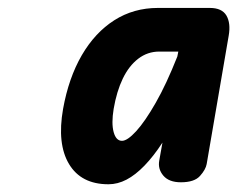

<svg xmlns="http://www.w3.org/2000/svg" viewBox="-20 -1059 598 484"><path d="M253.5 -594.5Q184.5 -594.5 154 -645.5Q123.5 -696.5 139 -784.5Q153 -862.5 186.2 -919.8Q219.5 -977 268.2 -1008Q317 -1039 378 -1039H509Q539.5 -1039 550.8 -1019.8Q562 -1000.5 556.5 -969L501 -645.5Q498.5 -631.5 484.2 -615.5Q470 -599.5 436 -599.5Q406 -599.5 391.8 -616.2Q377.5 -633 381.5 -654.5L389.5 -699.5Q367 -665 344.2 -641.5Q321.5 -618 299 -606.2Q276.5 -594.5 253.5 -594.5ZM287.5 -704Q301 -704 323.2 -728.2Q345.5 -752.5 372.5 -799.8Q399.5 -847 427 -916.5L429.5 -929H381.5Q352 -929 328.5 -911Q305 -893 289.5 -860.8Q274 -828.5 266.5 -784.5Q260.5 -748 266.5 -726Q272.5 -704 287.5 -704Z"/></svg>

Font: Edu AU VIC WA NT Hand
Style: Bold
Weight: 700
Version: Version 1.001